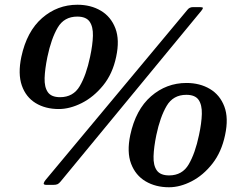

<svg xmlns="http://www.w3.org/2000/svg" viewBox="-20 -780 1040 810"><path d="M70 -540Q93 -647.5 157.5 -703.8Q222 -760 306.5 -760Q363 -760 405.5 -734.8Q448 -709.5 466.8 -660.5Q485.5 -611.5 470 -540Q455 -468.5 415 -419.5Q375 -370.5 324.8 -345.2Q274.5 -320 228 -320Q171.5 -320 130.2 -345.2Q89 -370.5 72 -419.5Q55 -468.5 70 -540ZM794.5 -750H823Q836 -750 836 -746.2Q836 -742.5 829 -734L235.5 -14Q229 -6 222.8 -3Q216.5 0 203.5 0H177Q162.5 0 164.5 -7Q166.5 -14 172 -20.5L771 -739Q779.5 -750 794.5 -750ZM180 -540Q169.5 -489 168.2 -450.8Q167 -412.5 181.8 -391.2Q196.5 -370 233.5 -370Q289 -370 316.5 -416.8Q344 -463.5 360 -540Q371 -591 372 -629.2Q373 -667.5 358 -688.8Q343 -710 306 -710Q250.5 -710 223.2 -663.2Q196 -616.5 180 -540ZM529.5 -210Q552.5 -317.5 617.2 -373.8Q682 -430 766.5 -430Q823 -430 865.5 -404.8Q908 -379.5 926.5 -330.5Q945 -281.5 929.5 -210Q914.5 -138.5 876 -89.5Q837.5 -40.5 788.5 -15.2Q739.5 10 693 10Q636.5 10 594 -15.2Q551.5 -40.5 533 -89.5Q514.5 -138.5 529.5 -210ZM639.5 -210Q629 -159 627.8 -120.8Q626.5 -82.5 641.5 -61.2Q656.5 -40 693.5 -40Q749 -40 776.2 -86.8Q803.5 -133.5 819.5 -210Q830.5 -261 831.5 -299.2Q832.5 -337.5 817.8 -358.8Q803 -380 766 -380Q710.5 -380 683 -333.2Q655.5 -286.5 639.5 -210Z"/></svg>

Font: Besley
Style: Italic
Weight: 400
Italic angle: -13°
Designer: Owen Earl
Foundry: indestructible type*
Version: Version 4.000; ttfautohint (v1.8.4.7-5d5b)